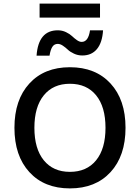

<svg xmlns="http://www.w3.org/2000/svg" viewBox="-20 -1047 785 1077"><path d="M541 -1026.9V-948.2H202.1V-1026.9ZM558.1 -877Q553.7 -807.6 523.7 -771.7Q493.7 -735.8 441.9 -735.8Q416.5 -735.8 394.8 -746.1Q373 -756.3 360.6 -768.3Q348.1 -780.3 333 -790.5Q317.9 -800.8 304.2 -800.8Q284.2 -800.8 273.7 -784.4Q263.2 -768.1 257.8 -734.9H185.1Q195.3 -877 304.2 -877Q329.1 -877 350.3 -866.7Q371.6 -856.4 384 -844.5Q396.5 -832.5 410.9 -822.3Q425.3 -812 438 -812Q475.6 -812 484.9 -877ZM372.1 -669.9Q516.1 -669.9 600.1 -578.6Q684.1 -487.3 684.1 -330.1Q684.1 -172.9 600.1 -81.5Q516.1 9.8 372.1 9.8Q228.5 9.8 144.8 -81.5Q61 -172.9 61 -330.1Q61 -487.3 144.8 -578.6Q228.5 -669.9 372.1 -669.9ZM372.1 -577.1Q278.3 -577.1 225.6 -512.2Q172.9 -447.3 172.9 -330.1Q172.9 -212.9 225.6 -147.9Q278.3 -83 372.1 -83Q466.3 -83 519 -147.7Q571.8 -212.4 571.8 -330.1Q571.8 -447.8 519 -512.5Q466.3 -577.1 372.1 -577.1Z"/></svg>

Font: Work Sans Medium
Style: Regular
Weight: 500
Designer: Wei Huang
Foundry: Wei Huang
Version: Version 2.012